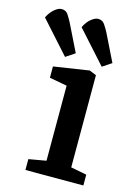

<svg xmlns="http://www.w3.org/2000/svg" viewBox="-181 -794 600 855"><g transform="rotate(15 119.0 -367.0)"><path d="M64 -532 -68 -679Q-54 -706 -36.5 -720Q-19 -734 -5 -734Q15 -734 25 -718.5Q35 -703 44 -686L106 -560ZM233 -532 101 -679Q114 -706 132 -720Q150 -734 163 -734Q183 -734 193.5 -718.5Q204 -703 213 -686L275 -560ZM24 0V-50L104 -64V-410L23 -425V-477L186 -502L218 -489V-64L291 -50V0Z"/></g></svg>

Font: Faustina Light SemiBold
Style: Regular
Weight: 600
Version: Version 1.200